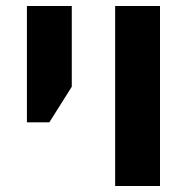

<svg xmlns="http://www.w3.org/2000/svg" viewBox="-20 -622 635 642"><path d="M365 0V-602H515V0ZM70 -213V-602H220V-332L145 -213Z"/></svg>

Font: Noto Sans Hebrew
Style: Bold
Weight: 700
Designer: Monotype Design Team
Foundry: Monotype Imaging Inc.
Version: Version 2.003